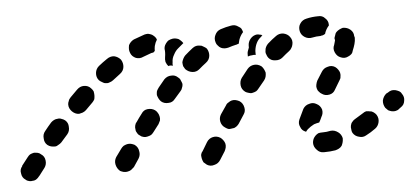

<svg xmlns="http://www.w3.org/2000/svg" viewBox="-50 -340 948 435"><g transform="rotate(-5 424.0 -123.0)"><path d="M451 -12Q450 -16 447 -20Q444 -24 441 -26Q433 -31 424 -29Q415 -27 410 -19L398 1Q395 4 394 9Q394 13 395 18Q396 22 398 26Q401 29 405 32Q413 37 422 34Q431 32 436 24L448 5Q450 1 451 -3Q452 -8 451 -12ZM42 -9Q41 -19 33 -24Q30 -27 26 -28Q21 -29 17 -29Q12 -28 8 -26Q5 -24 2 -20Q-5 -11 -12 -2Q-12 -2 -12 -1Q-18 6 -16 15Q-15 25 -7 30Q-4 33 1 34Q5 35 9 34Q14 34 18 31Q21 29 24 25Q24 25 25 24Q31 16 38 7Q43 0 42 -9ZM246 -27Q242 -29 238 -30Q234 -31 229 -30Q225 -29 221 -27Q217 -24 215 -21L202 -3Q197 5 199 14Q201 23 208 29Q212 31 216 32Q221 33 225 32Q230 31 233 29Q237 26 240 23L252 5Q257 -3 255 -12Q254 -21 246 -27ZM706 22Q710 20 713 16Q715 12 716 8Q717 4 717 -1Q715 -10 708 -15Q700 -21 691 -20Q682 -18 673 -18H672Q667 -18 663 -17Q659 -15 656 -12Q653 -9 651 -5Q649 0 649 4Q649 13 656 20Q662 27 671 27H673Q686 27 698 25Q702 24 706 22ZM798 -47Q796 -50 792 -53Q788 -56 784 -56Q780 -57 775 -57Q771 -56 767 -53Q757 -47 749 -42Q745 -40 742 -36Q739 -33 738 -28Q737 -24 738 -19Q738 -15 740 -11Q745 -3 754 -1Q763 2 771 -3Q781 -8 792 -16Q799 -21 801 -30Q803 -39 798 -47ZM623 -52Q627 -61 634 -75Q639 -83 648 -85Q657 -88 665 -83Q673 -79 676 -70Q678 -61 673 -53Q670 -46 667 -41Q661 -40 655 -38Q647 -34 640 -28Q637 -25 635 -22Q635 -22 635 -22Q635 -22 635 -23Q626 -26 623 -35Q619 -43 623 -52ZM94 -96Q90 -99 86 -100Q82 -102 77 -101Q73 -101 69 -99Q65 -97 62 -94Q54 -85 47 -76Q41 -69 42 -60Q42 -50 49 -44Q53 -41 57 -40Q61 -39 66 -39Q70 -39 74 -42Q78 -44 81 -47Q89 -56 96 -64Q102 -71 101 -81Q101 -90 94 -96ZM308 -86Q307 -91 305 -94Q303 -98 299 -101Q292 -106 282 -105Q273 -104 268 -96Q261 -87 255 -78Q252 -75 251 -70Q250 -66 251 -61Q251 -57 254 -53Q256 -49 260 -47Q263 -44 268 -43Q272 -42 276 -43Q281 -44 285 -46Q288 -48 291 -52Q298 -61 304 -69Q306 -73 308 -77Q309 -82 308 -86ZM491 -105Q487 -107 483 -108Q478 -109 474 -108Q470 -107 466 -104Q462 -102 460 -98L447 -79Q442 -71 444 -62Q446 -53 454 -48Q458 -45 462 -44Q466 -44 471 -45Q475 -45 479 -48Q483 -51 485 -54L498 -74Q503 -81 501 -90Q499 -100 491 -105ZM859 -90Q857 -94 853 -96Q849 -98 845 -99Q840 -100 836 -99Q832 -98 828 -95L824 -93Q817 -87 815 -78Q814 -69 819 -61Q822 -58 825 -55Q829 -53 833 -52Q838 -51 842 -52Q847 -53 850 -56L854 -59Q862 -64 863 -73Q865 -82 859 -90ZM668 -119Q669 -114 672 -111Q675 -107 679 -105Q686 -100 696 -102Q705 -104 709 -112L721 -132Q724 -136 724 -140Q725 -144 724 -149Q723 -153 720 -157Q718 -160 714 -163Q706 -168 697 -165Q688 -163 683 -155L671 -136Q669 -132 668 -127Q667 -123 668 -119ZM165 -147Q165 -151 164 -156Q162 -160 159 -163Q153 -170 143 -170Q134 -170 127 -163Q119 -155 111 -147Q107 -143 106 -139Q104 -135 104 -131Q104 -126 106 -122Q108 -118 111 -115Q114 -112 118 -110Q122 -108 127 -108Q131 -109 135 -110Q140 -112 143 -115Q151 -123 159 -131Q162 -134 164 -138Q165 -143 165 -147ZM366 -155Q365 -159 363 -163Q362 -167 358 -170Q351 -177 342 -176Q333 -176 326 -169Q319 -161 312 -152Q309 -148 307 -144Q306 -140 306 -135Q307 -131 309 -127Q311 -123 314 -120Q321 -114 331 -115Q340 -115 346 -123Q353 -131 360 -139Q363 -142 364 -146Q366 -150 366 -155ZM556 -164Q555 -168 553 -172Q551 -176 548 -179Q540 -185 531 -184Q522 -183 516 -176Q509 -167 501 -157Q496 -150 497 -140Q498 -131 506 -125Q509 -123 513 -122Q518 -120 522 -121Q527 -122 531 -124Q534 -126 537 -130Q544 -139 551 -147Q554 -151 555 -155Q556 -159 556 -164ZM232 -222Q226 -229 217 -231Q208 -232 200 -226Q191 -220 181 -212Q174 -206 173 -197Q172 -187 178 -180Q181 -177 185 -175Q189 -172 193 -172Q198 -171 202 -173Q206 -174 210 -177Q219 -184 227 -190Q235 -196 236 -205Q237 -214 232 -222ZM428 -230Q425 -233 421 -235Q417 -238 413 -238Q408 -239 404 -238Q400 -237 396 -234Q387 -227 378 -219Q375 -216 373 -212Q371 -208 370 -204Q370 -200 371 -195Q373 -191 375 -188Q382 -181 391 -180Q400 -179 407 -185Q415 -192 423 -198Q431 -204 432 -213Q433 -222 428 -230ZM716 -213Q712 -205 716 -196Q720 -187 728 -184Q732 -182 737 -182Q741 -182 745 -184Q750 -186 753 -189Q756 -192 757 -197Q760 -204 762 -211Q764 -218 764 -225Q764 -227 763 -229Q763 -238 756 -244Q749 -250 739 -250Q735 -249 731 -247Q727 -245 724 -242Q721 -239 720 -234Q718 -230 718 -226Q719 -225 719 -225Q719 -223 718 -220Q717 -217 716 -213ZM622 -223Q623 -227 622 -232Q621 -236 618 -240Q613 -247 603 -249Q594 -250 587 -245Q577 -238 567 -229Q564 -226 562 -222Q560 -218 560 -214Q559 -209 561 -205Q562 -201 565 -197Q571 -190 580 -190Q590 -189 597 -195Q605 -202 613 -208Q617 -211 619 -215Q621 -218 622 -223ZM332 -208Q331 -214 332 -219Q333 -225 333 -229Q333 -231 333 -233Q332 -238 333 -242Q334 -246 337 -250Q340 -254 343 -256Q347 -258 352 -259Q359 -260 366 -257Q372 -253 376 -247Q370 -242 363 -236Q357 -231 353 -223Q348 -215 348 -206Q347 -202 348 -198Q344 -199 341 -199Q339 -198 338 -198Q334 -202 332 -208ZM519 -210Q519 -213 520 -216Q522 -221 523 -224Q523 -225 523 -226Q523 -226 523 -227Q523 -227 523 -228Q523 -237 529 -244Q535 -251 544 -252Q547 -252 550 -251Q553 -251 556 -249Q554 -248 553 -246Q546 -241 542 -233Q538 -225 537 -215Q537 -211 537 -206Q533 -207 529 -206Q524 -206 519 -204Q519 -207 519 -210ZM290 -274Q278 -270 265 -265Q261 -263 258 -260Q255 -257 253 -253Q252 -248 252 -244Q252 -240 254 -235Q257 -227 266 -223Q275 -220 283 -224Q293 -228 302 -231Q304 -231 307 -232Q309 -234 310 -235Q310 -241 311 -246Q313 -254 317 -260Q316 -264 313 -267Q310 -270 307 -272Q303 -274 298 -275Q294 -275 290 -274ZM513 -260Q512 -264 510 -268Q508 -271 504 -273Q500 -276 496 -277Q492 -278 487 -277Q475 -275 463 -271Q454 -268 450 -259Q446 -251 449 -242Q450 -238 453 -235Q456 -231 460 -229Q464 -227 469 -227Q473 -227 477 -228Q486 -231 495 -233Q497 -233 498 -234Q500 -234 501 -235Q502 -239 503 -243Q506 -252 512 -259Q512 -259 513 -260ZM708 -258Q708 -259 708 -259Q708 -259 708 -260Q708 -269 701 -275Q695 -282 685 -281Q672 -281 659 -278Q649 -276 644 -268Q639 -261 641 -251Q643 -242 651 -237Q659 -232 668 -234Q677 -236 687 -236Q690 -237 692 -237Q695 -238 698 -240Q698 -240 698 -241Q701 -250 707 -257Q708 -258 708 -258Z"/></g></svg>

Font: FRB American Cursive Guidelines Dashed Extrabold
Style: Bold Italic
Weight: 800
Italic angle: -25°
Version: Version 2.0;Modular Font Editor K font №1